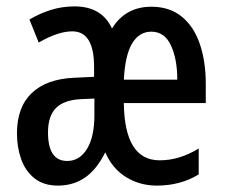

<svg xmlns="http://www.w3.org/2000/svg" viewBox="-20 -570 702 600"><path d="M453 -549Q510 -549 548 -518Q586 -487 604.5 -432.5Q623 -378 623 -309V-248H367Q369 -69 479 -69Q541 -69 601 -106V-25Q544 10 470 10Q417 10 374 -16.5Q331 -43 309 -94Q282 -40 245.5 -15Q209 10 161 10Q116 10 87.5 -13Q59 -36 46 -73Q33 -110 33 -153Q33 -235 79 -279Q125 -323 211 -327L274 -330V-361Q274 -472 206 -472Q161 -472 101 -437L72 -509Q102 -527 137.5 -538.5Q173 -550 213 -550Q298 -550 330 -481Q372 -549 453 -549ZM453 -471Q415 -471 393 -434.5Q371 -398 367 -321H534Q534 -386 514 -428.5Q494 -471 453 -471ZM230 -260Q179 -257 154.5 -232Q130 -207 130 -156Q130 -67 190 -67Q229 -67 252 -105Q275 -143 275 -210V-262Z"/></svg>

Font: Noto Sans Ethiopic ExtraCondensed Medium
Style: Regular
Weight: 500
Width: 2
Designer: Monotype Design Team
Foundry: Monotype Imaging Inc.
Version: Version 2.102; ttfautohint (v1.8.4.7-5d5b)